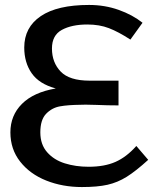

<svg xmlns="http://www.w3.org/2000/svg" viewBox="-20 -745 640 776"><path d="M22 -210Q22 -278.5 68.8 -325.2Q115.5 -372 205.5 -387.5Q138.5 -405.5 108.2 -448.8Q78 -492 78 -553Q78 -634.5 144.8 -679.8Q211.5 -725 340 -725Q403.5 -725 459.8 -705Q516 -685 556 -653L507 -585Q458.5 -616.5 420.2 -631.2Q382 -646 333 -646Q270 -646 230 -624.2Q190 -602.5 190 -549Q190 -492.5 225.2 -455.8Q260.5 -419 342 -419H459V-319Q416 -319 369 -321L326 -322L305 -321.5Q255 -321 222.5 -315.2Q190 -309.5 166.5 -285.2Q143 -261 143 -210Q143 -161 170.5 -129.8Q198 -98.5 242 -84.8Q286 -71 338 -71Q402.5 -71 447 -90.8Q491.5 -110.5 531 -155L579 -99Q529 -53.5 492.2 -30.5Q455.5 -7.5 414.5 1.8Q373.5 11 311 11Q233 11 167 -15.2Q101 -41.5 61.5 -91.8Q22 -142 22 -210Z"/></svg>

Font: JuliaMono
Style: Regular
Weight: 400
Monospace: yes
Designer: cormullion
Foundry: corm
Version: Version 0.055; ttfautohint (v1.8.4)